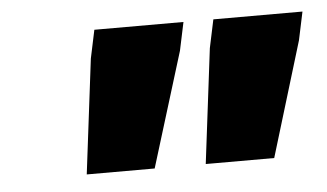

<svg xmlns="http://www.w3.org/2000/svg" viewBox="-32 -732 599 352"><g transform="rotate(-5 267.5 -556.5)"><path d="M334 -425 360 -636 371 -688H535L524 -636L460 -425ZM115 -425 141 -636 152 -688H316L305 -636L240 -425Z"/></g></svg>

Font: Saira ExtraBold
Style: Italic
Weight: 800
Italic angle: -12°
Designer: Hector Gatti with collaboration of the Omnibus-Type team
Foundry: Omnibus-Type
Version: Version 1.100; ttfautohint (v1.8.3)